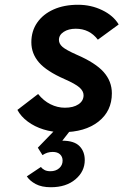

<svg xmlns="http://www.w3.org/2000/svg" viewBox="-20 -543 518 806"><path d="M241.2 12Q199.8 12 162.5 0.3Q125.2 -11.3 96.7 -32.5Q68.1 -53.6 53 -81.6L140 -148.4Q162.6 -120 191.9 -105.4Q221.2 -90.8 252.4 -90.8Q288.1 -90.8 309.5 -105.2Q330.8 -119.5 330.8 -143.2Q330.8 -160.6 313.6 -175.8Q296.4 -191 250.8 -211Q175.6 -244 143.6 -280.9Q111.6 -317.9 111.6 -365.6Q111.6 -412.7 136.2 -448.1Q160.8 -483.6 204.9 -503.3Q248.9 -523 307.6 -523Q362.2 -523 408.9 -500.4Q455.7 -477.9 478.2 -440.4L390.8 -376.4Q355.9 -422.4 298 -422.4Q267.5 -422.4 247.4 -409.2Q227.4 -396.1 227.4 -375.4Q227.4 -359.2 242.4 -346.1Q257.5 -333 301.8 -313.4Q381 -279.2 415.3 -240.4Q449.6 -201.6 449.6 -151.2Q449.6 -76.6 393.1 -32.3Q336.6 12 241.2 12ZM193.4 243Q155 243 130 229.7Q105 216.3 92.6 197.4L151.6 158Q156.7 164.9 166.6 170.4Q176.4 175.8 191.6 175.8Q214.1 175.8 228.4 163.2Q242.8 150.6 242.8 131.4Q242.8 114.9 231.9 104.8Q221 94.8 201.4 94.8Q189.5 94.8 179.1 98Q168.7 101.3 158.4 108.2L138.8 77L213.8 -0.4H279L241.6 47.6Q291.1 47.6 313.5 70.2Q335.8 92.7 335.8 129Q335.8 176.7 296.7 209.8Q257.6 243 193.4 243Z"/></svg>

Font: Overpass
Style: Italic
Weight: 400
Italic angle: -10°
Designer: Delve Withrington, Dave Bailey, Thomas Jockin
Foundry: Delve Fonts LLC
Version: Version 4.000